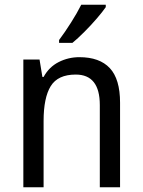

<svg xmlns="http://www.w3.org/2000/svg" viewBox="-20 -786 599 806"><path d="M313 -546Q398 -546 441 -500Q484 -454 484 -355V0H399V-345Q399 -473 298 -473Q223 -473 193 -424.5Q163 -376 163 -278V0H78V-536H146L158 -463H163Q186 -505 226.5 -525.5Q267 -546 313 -546ZM424 -756Q411 -737 386.5 -708.5Q362 -680 334 -652Q306 -624 284 -606H228V-618Q252 -650 278 -691Q304 -732 321 -766H424Z"/></svg>

Font: Noto Sans Thai SemCond
Style: Regular
Weight: 400
Width: 4
Designer: Monotype Design Team
Foundry: Monotype Imaging Inc.
Version: Version 2.002; ttfautohint (v1.8.4.7-5d5b)